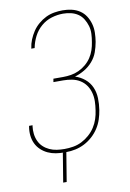

<svg xmlns="http://www.w3.org/2000/svg" viewBox="-98 -803 697 1028"><g transform="rotate(-10 250.0 -288.5)"><path d="M160 166 186 8H195Q171 8 148.5 4.5Q126 1 105.5 -8.5Q85 -18 68.5 -33.5Q52 -49 42.5 -69Q33 -89 30.5 -112.5Q28 -136 32 -160L33 -165H52L51 -161Q48 -139 50.5 -118Q53 -97 61.5 -78.5Q70 -60 84.5 -46.5Q99 -33 117.5 -24.5Q136 -16 156.5 -13Q177 -10 199 -10Q222 -10 246 -14Q270 -18 292 -29Q314 -40 333.5 -57Q353 -74 366.5 -95Q380 -116 387.5 -139Q395 -162 398 -185Q402 -210 402.5 -234Q403 -258 397 -280.5Q391 -303 378 -321.5Q365 -340 345.5 -352Q326 -364 302.5 -368.5Q279 -373 255 -373H202L205 -391H258Q279 -391 301 -394.5Q323 -398 343.5 -407.5Q364 -417 382 -432Q400 -447 412.5 -466Q425 -485 432 -506Q439 -527 442 -548Q446 -570 447 -592.5Q448 -615 442 -635.5Q436 -656 425 -674Q414 -692 397 -703.5Q380 -715 359 -720Q338 -725 316 -725Q285 -725 253.5 -715.5Q222 -706 196.5 -684Q171 -662 156 -632.5Q141 -603 135 -572V-570H116L117 -573Q120 -596 129 -618Q138 -640 151.5 -660.5Q165 -681 184.5 -697.5Q204 -714 225.5 -724.5Q247 -735 270.5 -739Q294 -743 317 -743Q342 -743 366 -737.5Q390 -732 409.5 -719Q429 -706 441.5 -686.5Q454 -667 460.5 -644Q467 -621 466.5 -596Q466 -571 462 -546Q457 -518 447.5 -491.5Q438 -465 418.5 -442.5Q399 -420 373.5 -405Q348 -390 321 -382Q350 -373 373.5 -353.5Q397 -334 409 -306.5Q421 -279 422 -247Q423 -215 418 -183Q414 -158 406 -133.5Q398 -109 383.5 -86.5Q369 -64 348.5 -45.5Q328 -27 304.5 -15Q281 -3 255.5 2.5Q230 8 205 8L179 166Z"/></g></svg>

Font: Iosevka Term Curly Thin
Style: Italic
Weight: 100
Italic angle: -9°
Designer: Belleve Invis
Foundry: Belleve Invis
Version: Version 32.3.0